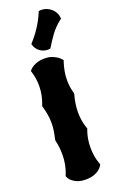

<svg xmlns="http://www.w3.org/2000/svg" viewBox="-181 -1008 663 1058"><g transform="rotate(-20 150.5 -479.0)"><path d="M236.8 -658.2 233.9 -651.9Q225.1 -625 220.5 -599.4Q215.8 -573.7 215.8 -547.9Q215.8 -527.3 218.5 -508.1Q221.2 -488.8 227.1 -469.2V-461.9Q211.9 -408.7 211.9 -359.9Q211.9 -335 215.8 -311.3Q219.7 -287.6 228 -264.2L230 -259.8L228 -255.9Q218.8 -231 214.4 -205.8Q210 -180.7 210 -154.8Q210 -129.4 213.9 -104.7Q217.8 -80.1 227.1 -55.2L229 -49.8L227.1 -45.9Q226.6 -44.9 221.7 -37.4Q216.8 -29.8 205.6 -21Q194.3 -12.2 175 -5.1Q155.8 2 127 2Q98.1 2 79.3 -5.6Q60.5 -13.2 49.6 -22.7Q38.6 -32.2 34.2 -40Q29.8 -47.9 29.8 -48.8L27.8 -54.2L29.8 -58.1Q41 -85.4 46.4 -113.5Q51.8 -141.6 51.8 -171.9Q51.8 -192.4 49.6 -213.1Q47.4 -233.9 42 -255.9V-262.2Q47.9 -286.1 51.5 -309.3Q55.2 -332.5 55.2 -356Q55.2 -382.3 50.8 -407.2Q46.4 -432.1 39.1 -457L38.1 -460.9L40 -464.8Q61 -518.6 61 -571.8Q61 -593.3 57.9 -614.3Q54.7 -635.3 47.9 -657.2L45.9 -663.1L49.8 -668Q50.3 -668.5 55.7 -674.1Q61 -679.7 72 -686.3Q83 -692.9 99.6 -698Q116.2 -703.1 139.2 -703.1Q162.6 -703.1 179.7 -697Q196.8 -690.9 208.3 -683.6Q219.7 -676.3 225.6 -669.9Q231.4 -663.6 231.9 -663.1ZM301.3 -877.4 295.9 -874.5Q259.3 -845.7 235.8 -813.5Q212.4 -781.2 191.9 -747.6L189.9 -743.7L184.1 -742.7Q181.6 -742.7 179.2 -742.2Q176.8 -741.7 174.3 -741.7Q161.6 -741.7 149.7 -745.8Q137.7 -750 127.9 -757.3Q118.2 -764.6 111.1 -774.7Q104 -784.7 101.1 -796.9L99.1 -802.7L103 -806.6Q132.3 -838.9 156.2 -875.5Q180.2 -912.1 197.3 -953.6L200.2 -959.5H206.1Q208.5 -960.4 210.7 -960.4Q212.9 -960.4 215.3 -960.4Q231.4 -960.4 246.3 -954.3Q261.2 -948.2 272.9 -937.7Q284.7 -927.2 292 -913.3Q299.3 -899.4 300.3 -883.8Z"/></g></svg>

Font: Hanalei Fill
Style: Regular
Weight: 400
Version: Version 1.000